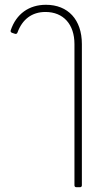

<svg xmlns="http://www.w3.org/2000/svg" viewBox="-20 -572 452 802"><path d="M314 210C319 210 322 207 322 202V-388C322 -490 264 -552 172 -552C101 -552 48 -514 25 -446C23 -441 25 -437 30 -435L42 -431C47 -429 51 -431 53 -436C73 -491 113 -522 170 -522C245 -522 291 -470 291 -388V202C291 207 294 210 299 210Z"/></svg>

Font: LINE Seed Sans TH Thin
Style: Regular
Weight: 250
Designer: Dalton Maag Ltd | Thai characters by Cadson Demak Co.,Ltd.
Foundry: Dalton Maag Ltd
Version: Version 1.003